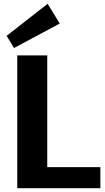

<svg xmlns="http://www.w3.org/2000/svg" viewBox="-20 -992 556 1012"><path d="M194 -111H509V0H71V-700H229V-25ZM295 -868 54 -739 15 -803 231 -972Z"/></svg>

Font: Pathway Extreme 28pt
Style: Bold
Weight: 700
Designer: Eduardo Rodriguez Tunni
Foundry: Eduardo Rodriguez Tunni
Version: Version 1.001;gftools[0.9.26]